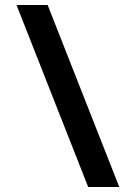

<svg xmlns="http://www.w3.org/2000/svg" viewBox="-20 -751 545 771"><path d="M459 0H334.1L46.3 -731H171.3Z"/></svg>

Font: Wix Madefor Display
Style: Regular
Weight: 400
Designer: Dalton Maag Ltd
Foundry: Dalton Maag Ltd
Version: Version 3.100